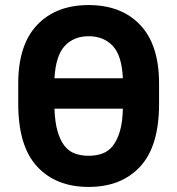

<svg xmlns="http://www.w3.org/2000/svg" viewBox="-20 -729 700 758"><path d="M330 9Q459 9 533.5 -71.5Q608 -152 608 -319V-399Q608 -552 533.5 -630.5Q459 -709 330 -709Q201 -709 126.5 -630.5Q52 -552 52 -399V-319Q52 -152 126.5 -71.5Q201 9 330 9ZM330 -586Q389 -586 425 -548Q461 -510 465 -420H195Q200 -509 235.5 -547.5Q271 -586 330 -586ZM330 -114Q300 -114 275.5 -123Q251 -132 234 -154Q217 -176 207 -211.5Q197 -247 195 -300H465Q464 -247 453.5 -211.5Q443 -176 426 -154Q409 -132 384.5 -123Q360 -114 330 -114Z"/></svg>

Font: Golos UI VF
Style: Regular
Weight: 400
Designer: A.Korolkova, Vitaly Kuzmin
Foundry: ParaType Ltd
Version: Version 2.000